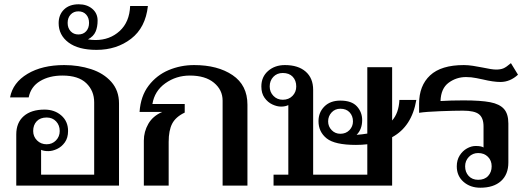

<svg xmlns="http://www.w3.org/2000/svg" viewBox="-20 -867 2468 897"><path d="M56 -239Q56 -294 91 -324.5Q126 -355 188 -355Q235 -355 266.5 -327.5Q298 -300 298 -255Q298 -223 283 -202Q268 -181 246.5 -171Q225 -161 206 -161Q184 -161 172 -167V-51H420V-389Q420 -443 383 -478.5Q346 -514 272 -514Q210 -514 167 -488Q124 -462 114 -412H27Q40 -481 108.5 -522Q177 -563 280 -563Q347 -563 405.5 -544Q464 -525 500 -484.5Q536 -444 536 -384V0H56ZM259 -255Q259 -282 242 -300Q225 -318 198 -318Q168 -318 151.5 -300.5Q135 -283 135 -255Q135 -229 153 -211Q171 -193 198 -193Q224 -193 241.5 -211Q259 -229 259 -255Z M254 -759Q254 -798 279 -822.5Q304 -847 348 -847Q386 -847 411 -826Q436 -805 436 -771Q436 -741 426.5 -719Q417 -697 391 -683Q409 -680 426 -680Q493 -680 539 -722Q585 -764 588 -839H671Q660 -738 592.5 -686Q525 -634 431 -634Q346 -634 300 -668.5Q254 -703 254 -759ZM396 -760Q396 -784 382.5 -799Q369 -814 346 -814Q324 -814 310 -799Q296 -784 296 -760Q296 -736 310 -721Q324 -706 346 -706Q369 -706 382.5 -721Q396 -736 396 -760Z M652 -210Q652 -252 673 -288.5Q694 -325 738 -344H632Q637 -418 674.5 -467Q712 -516 768 -539.5Q824 -563 887 -563Q997 -563 1066.5 -516Q1136 -469 1136 -378V0H1020V-397Q1020 -447 979.5 -480.5Q939 -514 867 -514Q803 -514 752.5 -478Q702 -442 692 -381H843V-341Q801 -321 784.5 -289.5Q768 -258 768 -204V0H652Z M1258 -51H1327V-376Q1313 -369 1293 -369Q1274 -369 1252.5 -379Q1231 -389 1216 -410Q1201 -431 1201 -463Q1201 -508 1232.5 -535.5Q1264 -563 1311 -563Q1373 -563 1408 -532.5Q1443 -502 1443 -447V-51H1696V-193Q1670 -190 1643 -190Q1544 -190 1506 -220.5Q1468 -251 1468 -301Q1468 -342 1495.5 -369.5Q1523 -397 1570 -397Q1623 -397 1647.5 -370Q1672 -343 1672 -306Q1672 -263 1646 -237Q1672 -239 1696 -243V-553H1812V-304Q1843 -339 1846 -400H1925Q1904 -276 1812 -226V0H1258ZM1364 -463Q1364 -491 1347.5 -508.5Q1331 -526 1301 -526Q1274 -526 1257 -508Q1240 -490 1240 -463Q1240 -437 1257.5 -419Q1275 -401 1301 -401Q1329 -401 1346.5 -419Q1364 -437 1364 -463ZM1629 -300Q1629 -325 1613.5 -342Q1598 -359 1570 -359Q1545 -359 1529 -341.5Q1513 -324 1513 -300Q1513 -276 1529.5 -259Q1546 -242 1570 -242Q1596 -242 1612.5 -259Q1629 -276 1629 -300Z M2114 -90Q2114 -119 2127.5 -140.5Q2141 -162 2161.5 -173.5Q2182 -185 2202 -185Q2229 -185 2239 -178V-276Q2239 -316 2218 -333Q2197 -350 2143 -350Q2103 -350 2036.5 -347.5Q1970 -345 1938 -340V-383Q1938 -467 1989.5 -515Q2041 -563 2147 -563Q2167 -563 2189.5 -559.5Q2212 -556 2232 -552Q2278 -542 2298 -542Q2318 -542 2331.5 -547.5Q2345 -553 2367 -572L2400 -518Q2363 -484 2318 -484Q2285 -484 2235 -496Q2230 -497 2206 -502Q2182 -507 2157 -507Q2112 -507 2076 -480.5Q2040 -454 2038 -395Q2086 -398 2146 -398Q2226 -398 2270 -389.5Q2314 -381 2334.5 -358Q2355 -335 2355 -290V-108Q2355 -52 2320.5 -21Q2286 10 2224 10Q2177 10 2145.5 -17.5Q2114 -45 2114 -90ZM2277 -90Q2277 -117 2259.5 -134.5Q2242 -152 2214 -152Q2188 -152 2170.5 -134Q2153 -116 2153 -90Q2153 -63 2169.5 -45Q2186 -27 2214 -27Q2244 -27 2260.5 -45Q2277 -63 2277 -90Z"/></svg>

Font: Taviraj Medium
Style: Regular
Weight: 500
Designer: Katatrad Team
Foundry: CadsonDemak
Version: Version 1.001